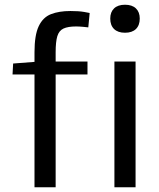

<svg xmlns="http://www.w3.org/2000/svg" viewBox="-20 -787 669 807"><path d="M125 0V-474.1H32.7L35.2 -520L125 -526.9V-567.4Q125 -639.6 142.8 -677Q160.6 -714.4 194.3 -727.5Q228 -740.7 275.9 -740.7Q311.5 -740.7 333.7 -736.8Q356 -732.9 356.9 -732.4L351.1 -671.9Q349.1 -672.4 330.8 -674.1Q312.5 -675.8 299.8 -675.8Q265.6 -675.8 246.8 -667Q228 -658.2 220.9 -634.8Q213.9 -611.3 213.9 -567.4V-528.3H347.7V-474.1H213.9V0ZM460.9 0V-528.3H549.8V0ZM505.4 -649.4Q475.6 -649.4 459.5 -665Q443.4 -680.7 443.4 -709Q443.4 -736.3 459.5 -751.7Q475.6 -767.1 505.4 -767.1Q535.2 -767.1 551.3 -751.7Q567.4 -736.3 567.4 -709Q567.4 -680.7 551.3 -665Q535.2 -649.4 505.4 -649.4Z"/></svg>

Font: Comme
Style: Regular
Weight: 400
Designer: Vernon Adams
Foundry: Vernon Adams
Version: Version 1.000;gftools[0.9.27]